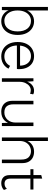

<svg xmlns="http://www.w3.org/2000/svg" viewBox="1112 -1882 780 3044"><g transform="rotate(90 1502.0 -360.0)"><path d="M317 10Q252 10 203 -27Q154 -64 137 -126L144 -136L140 0H90V-730H146V-371L139 -381Q158 -440 206.5 -475Q255 -510 318 -510Q379 -510 428 -479Q477 -448 505.5 -390Q534 -332 534 -250Q534 -169 505.5 -110.5Q477 -52 428 -21Q379 10 317 10ZM310 -39Q388 -39 433 -96Q478 -153 478 -250Q478 -347 433.5 -404Q389 -461 311 -461Q263 -461 225.5 -434.5Q188 -408 167 -360.5Q146 -313 146 -249Q146 -185 167 -138Q188 -91 225.5 -65Q263 -39 310 -39Z M875 10Q808 10 756.5 -21Q705 -52 675.5 -110.5Q646 -169 646 -250Q646 -331 675 -389.5Q704 -448 754.5 -479Q805 -510 869 -510Q935 -510 981 -480Q1027 -450 1051.5 -397Q1076 -344 1076 -275Q1076 -263 1075.5 -254Q1075 -245 1074 -238H682V-288H1049L1021 -280Q1021 -337 1002 -377Q983 -417 949 -439Q915 -461 868 -461Q819 -461 781 -435.5Q743 -410 722 -363Q701 -316 701 -250Q701 -184 723 -137Q745 -90 784 -64.5Q823 -39 874 -39Q927 -39 965 -63.5Q1003 -88 1024 -130L1069 -104Q1051 -69 1022.5 -43.5Q994 -18 957 -4Q920 10 875 10Z M1221 0V-500H1268L1275 -400Q1292 -450 1330 -480Q1368 -510 1421 -510Q1438 -510 1452 -506.5Q1466 -503 1476 -495L1465 -445Q1456 -451 1443.5 -454.5Q1431 -458 1408 -458Q1375 -458 1345 -435.5Q1315 -413 1296 -372.5Q1277 -332 1277 -278V0Z M1750 10Q1702 10 1663 -9Q1624 -28 1601 -68Q1578 -108 1578 -170V-500H1634V-184Q1634 -112 1666 -75.5Q1698 -39 1764 -39Q1799 -39 1828 -52.5Q1857 -66 1878.5 -89.5Q1900 -113 1911.5 -145.5Q1923 -178 1923 -216V-500H1979V0H1930L1927 -97Q1913 -64 1887.5 -39.5Q1862 -15 1827.5 -2.5Q1793 10 1750 10Z M2159 0V-730H2215V-404Q2237 -455 2282 -482.5Q2327 -510 2385 -510Q2437 -510 2477.5 -489.5Q2518 -469 2542 -427.5Q2566 -386 2566 -324V0H2510V-306Q2510 -388 2472.5 -424.5Q2435 -461 2377 -461Q2336 -461 2298.5 -440.5Q2261 -420 2238 -379.5Q2215 -339 2215 -279V0Z M2812 -639V-134Q2812 -88 2832.5 -65Q2853 -42 2891 -42Q2918 -42 2937.5 -51.5Q2957 -61 2973 -79L2992 -32Q2973 -13 2945.5 -1.5Q2918 10 2884 10Q2828 10 2792 -22Q2756 -54 2756 -125V-624ZM2985 -500V-452H2663V-500Z"/></g></svg>

Font: Kantumruy Pro Light
Style: Regular
Weight: 300
Version: Version 1.002